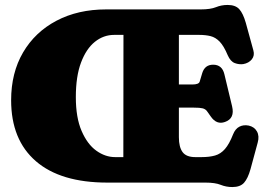

<svg xmlns="http://www.w3.org/2000/svg" viewBox="-20 -738 1076 776"><path d="M409.5 -700H791.5Q830.5 -700 852.8 -709Q875 -718 900 -718Q931.5 -718 947 -701Q962.5 -684 973.5 -645.5L1004 -534.5Q1010 -513.5 997.8 -498.2Q985.5 -483 963.5 -479Q946.5 -476.5 929 -483Q911.5 -489.5 900.5 -514.5Q884.5 -552.5 867.8 -569.8Q851 -587 831 -592Q811 -597 784.5 -597H703V-396.5H757Q783.5 -396.5 787 -408Q790.5 -419.5 797.5 -443Q808 -476.5 841.5 -476.5Q878 -476.5 887 -437.5L918 -308.5Q930 -259 889 -245Q855.5 -233 832 -267Q822 -282 815.8 -289.8Q809.5 -297.5 798.8 -300.2Q788 -303 763.5 -303H703V-183.5Q703 -143.5 718 -123.2Q733 -103 769.5 -103H794.5Q826.5 -103 849.2 -109.5Q872 -116 889.2 -135.8Q906.5 -155.5 922 -195Q931 -217.5 947.5 -226Q964 -234.5 985 -230.5Q1008 -225.5 1018.5 -206.8Q1029 -188 1021.5 -161.5L992.5 -54.5Q982 -17 966.5 0.5Q951 18 919 18Q894 18 871.8 9Q849.5 0 810.5 0H414Q225 0 125 -86.5Q25 -173 25 -333Q25 -443.5 73.2 -526Q121.5 -608.5 208.2 -654.2Q295 -700 409.5 -700ZM286.5 -345.5Q286.5 -262.5 309.8 -208.8Q333 -155 369.2 -129Q405.5 -103 445.5 -103H478.5L479 -597H441.5Q398.5 -597 363.5 -569Q328.5 -541 307.5 -485.2Q286.5 -429.5 286.5 -345.5Z"/></svg>

Font: Fraunces 72pt SuperSoft Black
Style: Regular
Weight: 900
Version: Version 1.000;[0bf87f6ff]